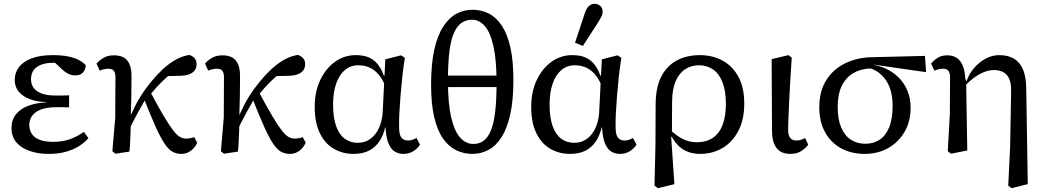

<svg xmlns="http://www.w3.org/2000/svg" viewBox="-20 -792 5467 1003"><path d="M235 12Q179 12 134.5 -3.5Q90 -19 65 -49Q40 -79 40 -123Q40 -166 63.5 -195Q87 -224 128 -239.5Q169 -255 221 -257V-259Q173 -260 136 -274Q99 -288 78 -313Q57 -338 57 -374Q57 -413 79.5 -442Q102 -471 146 -487.5Q190 -504 256 -504Q301 -504 334.5 -497.5Q368 -491 391 -479Q414 -467 428 -451Q427 -429 413.5 -413.5Q400 -398 374 -398Q359 -398 346 -402.5Q333 -407 319.5 -417Q306 -427 290 -443L252 -479L329 -474L354 -452Q335 -457 312.5 -460.5Q290 -464 260 -464Q221 -464 195 -454Q169 -444 155.5 -425Q142 -406 142 -378Q142 -351 156.5 -332Q171 -313 199 -303Q227 -293 269 -293Q286 -293 303 -293Q320 -293 341 -294V-231Q319 -232 304.5 -232Q290 -232 276 -232Q237 -232 210 -225Q183 -218 166 -205Q149 -192 141 -175.5Q133 -159 133 -139Q133 -112 146.5 -92Q160 -72 188 -61.5Q216 -51 257 -51Q306 -51 344.5 -64.5Q383 -78 418 -103L442 -70Q422 -47 392.5 -28.5Q363 -10 323.5 1Q284 12 235 12Z M583 11 567 -2 582 -178 583 -389Q583 -410 575 -421.5Q567 -433 546 -433Q533 -433 521.5 -430Q510 -427 501 -423L484 -460Q499 -477 521 -490Q543 -503 575 -503Q624 -503 646 -474.5Q668 -446 667 -391Q667 -344 666 -288.5Q665 -233 663 -181L665 -179Q664 -149 662.5 -117Q661 -85 660 -55Q659 -25 656 0ZM647 -97 629 -172H654L691 -248Q714 -291 742.5 -330Q771 -369 800.5 -400.5Q830 -432 856 -452Q884 -474 911 -487Q938 -500 969 -505Q985 -500 996 -488.5Q1007 -477 1007 -456Q1007 -428 985 -412.5Q963 -397 923 -396L834 -394L924 -444Q891 -423 860 -396.5Q829 -370 800.5 -339Q772 -308 746 -273L737 -269Q722 -243 706.5 -215Q691 -187 676 -158Q661 -129 647 -97ZM926 12Q902 12 881 0.5Q860 -11 839 -42.5Q818 -74 792.5 -131Q767 -188 731 -279L762 -318Q806 -235 835.5 -185.5Q865 -136 885 -110.5Q905 -85 920.5 -76.5Q936 -68 951 -68Q965 -68 976.5 -70.5Q988 -73 994 -76L1010 -47Q1003 -30 990.5 -16.5Q978 -3 962 4.5Q946 12 926 12Z M1150 11 1134 -2 1149 -178 1150 -389Q1150 -410 1142 -421.5Q1134 -433 1113 -433Q1100 -433 1088.5 -430Q1077 -427 1068 -423L1051 -460Q1066 -477 1088 -490Q1110 -503 1142 -503Q1191 -503 1213 -474.5Q1235 -446 1234 -391Q1234 -344 1233 -288.5Q1232 -233 1230 -181L1232 -179Q1231 -149 1229.5 -117Q1228 -85 1227 -55Q1226 -25 1223 0ZM1214 -97 1196 -172H1221L1258 -248Q1281 -291 1309.5 -330Q1338 -369 1367.5 -400.5Q1397 -432 1423 -452Q1451 -474 1478 -487Q1505 -500 1536 -505Q1552 -500 1563 -488.5Q1574 -477 1574 -456Q1574 -428 1552 -412.5Q1530 -397 1490 -396L1401 -394L1491 -444Q1458 -423 1427 -396.5Q1396 -370 1367.5 -339Q1339 -308 1313 -273L1304 -269Q1289 -243 1273.5 -215Q1258 -187 1243 -158Q1228 -129 1214 -97ZM1493 12Q1469 12 1448 0.5Q1427 -11 1406 -42.5Q1385 -74 1359.5 -131Q1334 -188 1298 -279L1329 -318Q1373 -235 1402.5 -185.5Q1432 -136 1452 -110.5Q1472 -85 1487.5 -76.5Q1503 -68 1518 -68Q1532 -68 1543.5 -70.5Q1555 -73 1561 -76L1577 -47Q1570 -30 1557.5 -16.5Q1545 -3 1529 4.5Q1513 12 1493 12Z M1826 12Q1771 12 1725 -14Q1679 -40 1651.5 -95Q1624 -150 1624 -234Q1624 -313 1653 -374Q1682 -435 1730.5 -469.5Q1779 -504 1838 -504Q1882 -504 1910 -490.5Q1938 -477 1956 -453Q1974 -429 1985 -397H2015L2000 -320Q1986 -366 1964.5 -394.5Q1943 -423 1915 -437Q1887 -451 1851 -451Q1811 -451 1781.5 -426Q1752 -401 1736 -355Q1720 -309 1720 -247Q1720 -179 1735.5 -134.5Q1751 -90 1780 -68Q1809 -46 1849 -46Q1886 -46 1914 -66Q1942 -86 1959 -122Q1976 -158 1979 -204L1988 -384L1993 -482L2075 -503L2095 -490Q2087 -442 2081.5 -390Q2076 -338 2072 -288Q2068 -238 2066 -196Q2064 -154 2065 -126Q2065 -89 2076.5 -73.5Q2088 -58 2112 -58Q2126 -58 2137 -62.5Q2148 -67 2156 -71L2174 -36Q2161 -16 2139 -2Q2117 12 2087 12Q2064 12 2043.5 0.5Q2023 -11 2010 -41.5Q1997 -72 1994 -126H1992Q1983 -87 1963 -55.5Q1943 -24 1909.5 -6Q1876 12 1826 12Z M2448 12Q2492 12 2531 -8.5Q2570 -29 2599.5 -74.5Q2629 -120 2645.5 -194Q2662 -268 2662 -374Q2662 -473 2646.5 -543Q2631 -613 2602 -657Q2573 -701 2534 -721Q2495 -741 2448 -741Q2403 -741 2364 -720Q2325 -699 2295 -652.5Q2265 -606 2248.5 -531.5Q2232 -457 2232 -350Q2232 -250 2248 -181Q2264 -112 2293.5 -69.5Q2323 -27 2362.5 -7.5Q2402 12 2448 12ZM2453 -40Q2414 -40 2384 -73Q2354 -106 2337 -179Q2320 -252 2320 -372Q2320 -464 2328 -525.5Q2336 -587 2352.5 -622.5Q2369 -658 2392.5 -673.5Q2416 -689 2446 -689Q2483 -689 2512 -656.5Q2541 -624 2557.5 -551.5Q2574 -479 2574 -359Q2574 -268 2566.5 -206Q2559 -144 2543.5 -108Q2528 -72 2505.5 -56Q2483 -40 2453 -40ZM2291 -337H2606V-397H2291Z M2957 12Q2902 12 2856 -14Q2810 -40 2782.5 -95Q2755 -150 2755 -234Q2755 -313 2784 -374Q2813 -435 2861.5 -469.5Q2910 -504 2969 -504Q3013 -504 3041 -490.5Q3069 -477 3087 -453Q3105 -429 3116 -397H3146L3131 -320Q3117 -366 3095.5 -394.5Q3074 -423 3046 -437Q3018 -451 2982 -451Q2942 -451 2912.5 -426Q2883 -401 2867 -355Q2851 -309 2851 -247Q2851 -179 2866.5 -134.5Q2882 -90 2911 -68Q2940 -46 2980 -46Q3017 -46 3045 -66Q3073 -86 3090 -122Q3107 -158 3110 -204L3119 -384L3124 -482L3206 -503L3226 -490Q3218 -442 3212.5 -390Q3207 -338 3203 -288Q3199 -238 3197 -196Q3195 -154 3196 -126Q3196 -89 3207.5 -73.5Q3219 -58 3243 -58Q3257 -58 3268 -62.5Q3279 -67 3287 -71L3305 -36Q3292 -16 3270 -2Q3248 12 3218 12Q3195 12 3174.5 0.5Q3154 -11 3141 -41.5Q3128 -72 3125 -126H3123Q3114 -87 3094 -55.5Q3074 -24 3040.5 -6Q3007 12 2957 12ZM2984 -569 3034 -720Q3043 -748 3056 -760Q3069 -772 3085 -772Q3104 -772 3116 -761Q3128 -750 3128 -732Q3128 -717 3122 -705.5Q3116 -694 3105 -676L3025 -552Z M3399 178 3404 -28 3405 -245Q3405 -335 3434.5 -392Q3464 -449 3516 -476.5Q3568 -504 3636 -504Q3704 -504 3756.5 -474.5Q3809 -445 3838.5 -389Q3868 -333 3868 -251Q3868 -166 3836.5 -107Q3805 -48 3753 -18Q3701 12 3638 12Q3605 12 3577.5 2.5Q3550 -7 3528 -27Q3506 -47 3490 -77H3469L3475 -119Q3499 -96 3522 -80.5Q3545 -65 3569 -57Q3593 -49 3620 -49Q3670 -49 3704 -72Q3738 -95 3755 -140Q3772 -185 3772 -249Q3772 -318 3754 -363Q3736 -408 3704.5 -429.5Q3673 -451 3632 -451Q3591 -451 3559 -430Q3527 -409 3509.5 -367.5Q3492 -326 3491 -264L3490 -83L3486 -79L3503 170L3417 191Z M4110 12Q4077 12 4056 -1Q4035 -14 4024 -41Q4013 -68 4013 -109L4011 -483L4099 -504L4116 -491Q4111 -417 4107.5 -356Q4104 -295 4102 -248Q4100 -201 4098.5 -168Q4097 -135 4097 -118Q4097 -85 4108 -71.5Q4119 -58 4140 -58Q4154 -58 4165.5 -62Q4177 -66 4186 -71L4202 -36Q4189 -18 4166 -3Q4143 12 4110 12Z M4497 12Q4428 12 4374.5 -17Q4321 -46 4290.5 -100.5Q4260 -155 4260 -232Q4260 -316 4296.5 -373.5Q4333 -431 4394.5 -461Q4456 -491 4530 -493L4812 -500L4818 -415L4547 -454L4536 -435Q4480 -434 4439.5 -411Q4399 -388 4377.5 -343.5Q4356 -299 4356 -234Q4356 -170 4374 -127Q4392 -84 4424.5 -62.5Q4457 -41 4500 -41Q4543 -41 4575 -62Q4607 -83 4625 -127Q4643 -171 4643 -240Q4643 -279 4634.5 -312.5Q4626 -346 4609 -371.5Q4592 -397 4568.5 -414Q4545 -431 4515 -438L4531 -455Q4572 -450 4608.5 -433Q4645 -416 4674 -387.5Q4703 -359 4720 -319Q4737 -279 4737 -229Q4737 -157 4705 -102.5Q4673 -48 4619 -18Q4565 12 4497 12Z M4931 -2 4942 -197 4943 -389Q4943 -410 4935 -421.5Q4927 -433 4906 -433Q4893 -433 4882 -430Q4871 -427 4861 -423L4844 -460Q4860 -479 4880 -491Q4900 -503 4929 -503Q4959 -503 4979 -489Q4999 -475 5010 -447.5Q5021 -420 5023 -377L5027 -376L5033 -6L4948 11ZM5247 178 5257 -28 5262 -316Q5263 -355 5252.5 -379.5Q5242 -404 5221.5 -415Q5201 -426 5172 -426Q5145 -426 5117 -414Q5089 -402 5063 -382Q5037 -362 5016 -337L5009 -369H5030Q5043 -408 5070 -438.5Q5097 -469 5130.5 -486.5Q5164 -504 5200 -504Q5245 -504 5276 -486Q5307 -468 5323.5 -430.5Q5340 -393 5341 -333L5349 170L5264 191Z"/></svg>

Font: Source Serif 4
Style: Regular
Weight: 400
Designer: Frank Grießhammer
Foundry: Adobe Systems Incorporated
Version: Version 4.004;hotconv 1.0.116;makeotfexe 2.5.65601